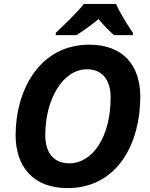

<svg xmlns="http://www.w3.org/2000/svg" viewBox="-20 -954 770 984"><path d="M266 -786V-774H372C411 -799 446 -824 485 -856C508 -828 541 -794 564 -774H661V-786C634 -825 595 -887 575 -934H410C375 -890 306 -823 266 -786ZM325 10C586 10 699 -225 699 -458C699 -619 611 -725 438 -725C178 -725 60 -485 60 -262C60 -98 152 10 325 10ZM336 -117C258 -117 212 -167 212 -262C212 -445 302 -599 426 -599C506 -599 547 -542 547 -454C547 -249 452 -117 336 -117Z"/></svg>

Font: Noto Sans
Style: Bold Italic
Weight: 700
Italic angle: -12°
Designer: Monotype Design Team
Foundry: Monotype Imaging Inc.
Version: Version 2.013